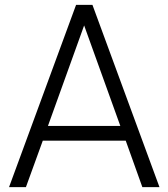

<svg xmlns="http://www.w3.org/2000/svg" viewBox="-20 -765 688 785"><path d="M17 0 291 -745H358L632 0H562L494 -190H155L86 0ZM176 -250H472L324 -661Z"/></svg>

Font: Plus Jakarta Sans Light
Style: Regular
Weight: 300
Designer: Gumpita Rahayu
Foundry: Tokotype
Version: Version 2.006; ttfautohint (v1.8.4.7-5d5b)